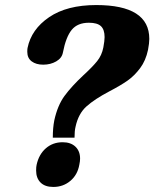

<svg xmlns="http://www.w3.org/2000/svg" viewBox="-20 -730 611 760"><path d="M195 -254Q208 -313 235.5 -350.5Q263 -388 310 -432Q346 -465 364.5 -488Q383 -511 389 -542Q394 -569 394 -583Q394 -613 379.5 -626.5Q365 -640 332 -640Q287 -640 264 -612Q241 -584 229 -522Q225 -500 202.5 -487Q180 -474 151 -474Q123 -474 105.5 -487Q88 -500 88 -525Q88 -535 89 -540Q104 -614 174.5 -662Q245 -710 361 -710Q571 -710 571 -576Q571 -560 566 -533Q557 -490 534.5 -460Q512 -430 485 -411Q458 -392 414 -369Q355 -338 322.5 -309Q290 -280 279 -228Q275 -212 275 -185H189Q189 -224 195 -254ZM123 -55Q123 -70 125 -78Q134 -119 161.5 -143Q189 -167 228 -167Q260 -167 278.5 -149.5Q297 -132 297 -102Q297 -92 294 -78Q287 -38 258.5 -14Q230 10 191 10Q158 10 140.5 -7.5Q123 -25 123 -55Z"/></svg>

Font: Taviraj Black
Style: Italic
Weight: 900
Italic angle: -12°
Designer: Katatrad Team
Foundry: CadsonDemak
Version: Version 1.001